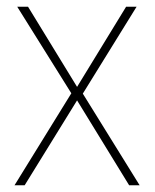

<svg xmlns="http://www.w3.org/2000/svg" viewBox="-20 -548 459 568"><path d="M191 -272 23 0H53L208 -251L362 0H393L225 -271L384 -528H353L208 -291L63 -528H31Z"/></svg>

Font: Noto Sans Sinhala UI SemiCondensed Thin
Style: Regular
Weight: 100
Width: 4
Designer: Jelle Bosma - Monotype Design Team
Foundry: Monotype Imaging Inc.
Version: Version 2.006